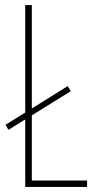

<svg xmlns="http://www.w3.org/2000/svg" viewBox="-20 -734 383 754"><path d="M79 0V-265L13 -224L2 -244L79 -292V-714H105V-308L246 -396L258 -376L105 -281V-25H322V0Z"/></svg>

Font: Noto Sans Telugu ExtraCondensed Thin
Style: Regular
Weight: 100
Width: 2
Designer: Jelle Bosma - Monotype Design Team
Foundry: Monotype Imaging Inc.
Version: Version 2.005; ttfautohint (v1.8.4.7-5d5b)